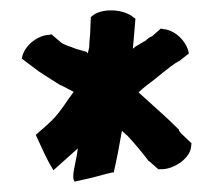

<svg xmlns="http://www.w3.org/2000/svg" viewBox="-20 -608 407 370"><path d="M22 -492V-495L54 -471C70 -460 81 -454 96 -444H97C105 -440 112 -436 122 -431C108 -413 98 -394 80 -376C67 -363 55 -354 49 -348C59 -327 69 -302 83 -280L130 -322C127 -295 116 -266 124 -258L159 -266C171 -269 184 -273 198 -276L199 -275C205 -301 210 -327 215 -356C217 -354 221 -350 226 -346C241 -330 254 -314 267 -297H268L285 -282H288C311 -280 344 -300 348 -323L349 -332L331 -349C330 -350 327 -353 325 -356V-358C299 -384 273 -406 247 -430C251 -434 257 -439 262 -443C283 -458 304 -478 324 -490H325L344 -505V-502C344 -521 322 -550 294 -552L290 -553L273 -538C269 -537 264 -533 261 -530L244 -520C242 -519 239 -517 236 -514C237 -523 238 -537 239 -548L241 -572L238 -574C219 -591 174 -594 155 -575L154 -550C154 -540 152 -530 152 -518C152 -516 149 -505 149 -505L147 -508L126 -514C114 -519 108 -520 99 -525L79 -542L76 -541C47 -540 22 -513 22 -492Z"/></svg>

Font: SolarCharger
Style: 750
Weight: 700
Designer: Mew Too
Foundry: Cannot Into Space Fonts/KineticPlasma Fonts
Version: Version 1.100